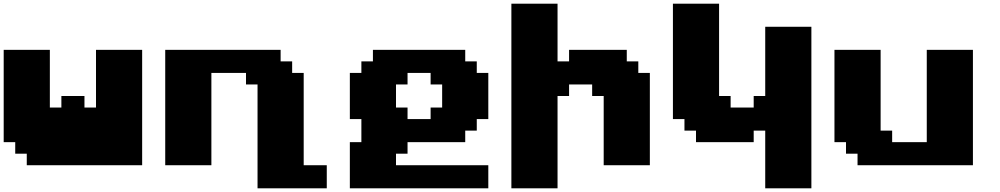

<svg xmlns="http://www.w3.org/2000/svg" viewBox="-20 -895 5415 1040"><path d="M125 0H750V-625H500V-312.5H437.5V-375H312.5V-312.5H250V-625H0V-125H62.5V-62.5H125Z M1375 125H1750V0H1625V-500H1562.5V-562.5H1500V-625H875V0H1125V-500H1312.5V-437.5H1375Z M1875 125H2625V0H2125V-62.5H2187.5V-125H2500V-187.5H2562.5V-250H2625V-500H2562.5V-562.5H2500V-625H2000V-562.5H1937.5V-500H1875V-250H1937.5V-125H1875ZM2312.5 -250H2187.5V-312.5H2125V-437.5H2187.5V-500H2312.5V-437.5H2375V-312.5H2312.5Z M2750 125H3000V-375H3062.5V-437.5H3187.5V-375H3250V0H3500V-500H3437.5V-562.5H3375V-625H3062.5V-562.5H3000V-875H2750Z M4125 125H4375V-750H4125V-375H4062.5V-312.5H3937.5V-375H3875V-875H3625V-250H3687.5V-187.5H3750V-125H4062.5V-187.5H4125Z M4625 0H5250V-625H5000V-125H4812.5V-187.5H4750V-625H4500V-125H4562.5V-62.5H4625Z"/></svg>

Font: Faithful 32x
Style: Bold
Weight: 400
Foundry: Faithful Resource Pack
Version: Version 1.0; January 27, 2023